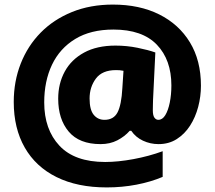

<svg xmlns="http://www.w3.org/2000/svg" viewBox="-20 -743 937 838"><path d="M857 -369Q857 -322 845 -276.5Q833 -231 809.5 -194.5Q786 -158 751.5 -136Q717 -114 672 -114Q636 -114 604 -129Q572 -144 553 -172H546Q524 -147 492 -130.5Q460 -114 419 -114Q326 -114 280 -168.5Q234 -223 234 -312Q234 -378 262.5 -430.5Q291 -483 347 -513.5Q403 -544 484 -544Q533 -544 580 -534.5Q627 -525 658 -514L648 -308Q648 -303 647.5 -289.5Q647 -276 647 -262Q647 -239 654 -229.5Q661 -220 671 -220Q689 -220 701.5 -240.5Q714 -261 721 -295.5Q728 -330 728 -370Q728 -482 664.5 -548Q601 -614 475 -614Q376 -614 308.5 -573Q241 -532 207 -460.5Q173 -389 173 -296Q173 -178 239.5 -107Q306 -36 439 -36Q495 -36 562.5 -48.5Q630 -61 690 -83V29Q638 51 575.5 63Q513 75 446 75Q318 75 227 30Q136 -15 88 -99Q40 -183 40 -298Q40 -388 70.5 -465.5Q101 -543 157.5 -600.5Q214 -658 294 -690.5Q374 -723 473 -723Q589 -723 675 -680Q761 -637 809 -558Q857 -479 857 -369ZM371 -313Q371 -264 389 -242Q407 -220 436 -220Q476 -220 493 -252.5Q510 -285 514 -358L519 -434Q509 -436 502 -436.5Q495 -437 486 -437Q426 -437 398.5 -400Q371 -363 371 -313Z"/></svg>

Font: Noto Sans Lao Black
Style: Regular
Weight: 900
Designer: Monotype Design Team
Foundry: Monotype Imaging Inc.
Version: Version 2.003; ttfautohint (v1.8.4.7-5d5b)